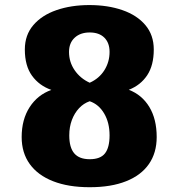

<svg xmlns="http://www.w3.org/2000/svg" viewBox="-20 -741 715 770"><path d="M339.8 9.8Q253.9 9.8 192.9 -14.2Q131.8 -38.1 99.4 -83Q66.9 -127.9 66.9 -191.4Q66.9 -261.7 98.9 -311.3Q130.9 -360.8 186 -380.4Q137.2 -397.5 108.4 -437.3Q79.6 -477.1 79.6 -542.5Q79.6 -600.6 113.8 -640.4Q147.9 -680.2 206.5 -700.4Q265.1 -720.7 338.4 -720.7Q412.6 -720.7 470.9 -700.4Q529.3 -680.2 563 -640.4Q596.7 -600.6 596.7 -542.5Q596.7 -479 570.3 -439.2Q543.9 -399.4 496.6 -380.9Q549.3 -360.8 578.9 -312Q608.4 -263.2 608.4 -191.4Q608.4 -127.9 577.1 -83Q545.9 -38.1 485.8 -14.2Q425.8 9.8 339.8 9.8ZM339.8 -102.5Q382.8 -102.5 401.1 -126Q419.4 -149.4 419.4 -198.2Q419.4 -249 397.9 -285.6Q376.5 -322.3 339.8 -335Q315.4 -326.7 297.1 -307.1Q278.8 -287.6 268.3 -259.8Q257.8 -231.9 257.8 -197.8Q257.8 -149.4 277.8 -126Q297.9 -102.5 339.8 -102.5ZM339.8 -409.2Q377.9 -426.3 398.7 -459.5Q419.4 -492.7 419.4 -532.7Q419.4 -569.3 398.4 -590.1Q377.4 -610.8 339.8 -610.8Q302.2 -610.8 279.5 -589.8Q256.8 -568.8 256.8 -532.7Q256.8 -492.2 279.5 -459.2Q302.2 -426.3 339.8 -409.2Z"/></svg>

Font: Comme ExtraBold
Style: Regular
Weight: 800
Version: Version 1.000;gftools[0.9.27]